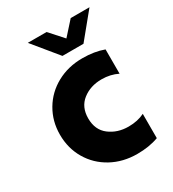

<svg xmlns="http://www.w3.org/2000/svg" viewBox="-183 -853 872 965"><g transform="rotate(-30 253.0 -370.5)"><path d="M39 -269Q39 -347 76.5 -410.5Q114 -474 180 -510Q246 -546 328 -546Q398 -546 452 -526V-385Q410 -406 359 -406Q294 -406 248.5 -370.5Q203 -335 203 -269Q203 -202 249 -167Q295 -132 359 -132Q412 -132 452 -152V-11Q398 9 328 9Q246 9 180 -27Q114 -63 76.5 -126.5Q39 -190 39 -269ZM130 -750H239L309 -672L379 -750H488L370 -606H248Z"/></g></svg>

Font: Chess Sans
Style: Bold
Weight: 700
Designer: Wolf Bōese
Foundry: Wolf Bōese
Version: Version 7.223